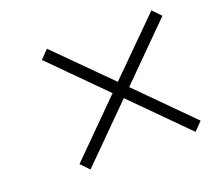

<svg xmlns="http://www.w3.org/2000/svg" viewBox="-84 -742 717 652"><g transform="rotate(-20 274.5 -416.5)"><path d="M520 -197 330 -388 141 -199 112 -229 300 -417 113 -605 142 -635 330 -447 520 -636 549 -606 360 -417 549 -227Z"/></g></svg>

Font: Stick No Bills ExtraLight ExtraLight
Style: Regular
Weight: 250
Version: Version 2.000